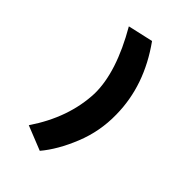

<svg xmlns="http://www.w3.org/2000/svg" viewBox="-11 -423 445 445"><g transform="rotate(-45 212.0 -200.0)"><path d="M380 -261 394 -199Q309 -138 215 -137Q161 -136 111.5 -156Q62 -176 30 -203L54 -263Q132 -210 214 -207Q285 -206 380 -261Z"/></g></svg>

Font: Montserrat arm
Style: Regular
Weight: 400
Designer: Julieta Ulanovsky
Foundry: Julieta Ulanovsky
Version: Version 6.000;PS 006.000;hotconv 1.0.88;makeotf.lib2.5.64775